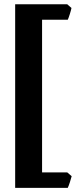

<svg xmlns="http://www.w3.org/2000/svg" viewBox="-20 -739 367 909"><path d="M319.3 95.2Q317.4 104 311 123.3Q304.7 142.6 300.8 150.4H51.8V-718.8H298.3L318.4 -701.2Q316.4 -690.4 310.1 -670.7Q303.7 -650.9 300.8 -645.5H179.2V77.1H298.3Z"/></svg>

Font: Dai Banna SIL
Style: Bold
Weight: 700
Designer: Victor Gaultney
Foundry: SIL International
Version: Version 4.000